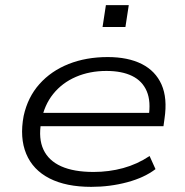

<svg xmlns="http://www.w3.org/2000/svg" viewBox="-20 -719 719 747"><path d="M335 8Q237 8 172.5 -25Q108 -58 82 -120.5Q56 -183 72 -268Q88 -341 133.5 -392Q179 -443 247 -470Q315 -497 399 -497Q478 -497 531.5 -470Q585 -443 608.5 -390Q632 -337 620 -257L616 -228H116L124 -280H584L558 -263Q568 -324 551 -364Q534 -404 494 -423.5Q454 -443 394 -443Q329 -443 275.5 -420Q222 -397 187 -353.5Q152 -310 141 -249L140 -243Q129 -180 149 -137Q169 -94 218 -72Q267 -50 344 -50Q404 -50 459 -65Q514 -80 562 -112L585 -61Q542 -28 475 -10Q408 8 335 8ZM379 -614 392 -699H481L468 -614Z"/></svg>

Font: Nunito Sans 10pt Expanded Light
Style: Italic
Weight: 300
Width: 7
Italic angle: -9°
Designer: Vernon Adams
Foundry: Vernon Adams
Version: Version 3.101;gftools[0.9.27]